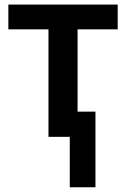

<svg xmlns="http://www.w3.org/2000/svg" viewBox="-20 -583 536 818"><path d="M277.3 -107.4H386.7V214.8H277.3ZM15.6 -458V-563.5H481.4V-458H310.5V0H186.5V-458Z"/></svg>

Font: Gothic A1
Style: Bold
Weight: 700
Version: Version 2.50